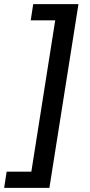

<svg xmlns="http://www.w3.org/2000/svg" viewBox="-78 -725 432 925"><path d="M-58 180 -46 102H73L188 -627H70L82 -705H300L160 180Z"/></svg>

Font: Mulish SemiBold
Style: Italic
Weight: 600
Italic angle: -9°
Designer: Vernon Adams
Foundry: Vernon Adams
Version: Version 3.603; ttfautohint (v1.8.3)